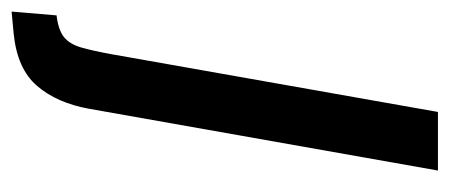

<svg xmlns="http://www.w3.org/2000/svg" viewBox="-324 -291 775 331"><g transform="rotate(90 63.5 -125.5)"><path d="M-82 242 -75.5 164.5Q-50.5 161.5 -38.2 151.8Q-26 142 -20.2 122.2Q-14.5 102.5 -8.5 69.5L91 -493H192L85.5 108.5Q75.5 164 46 198.2Q16.5 232.5 -44.5 238.5Z"/></g></svg>

Font: Cabin Condensed Medium
Style: Italic
Weight: 500
Width: 3
Italic angle: -10°
Designer: Pablo Impallari
Foundry: Pablo Impallari. http://www.impallari.com Igino Marini. http://www.ikern.com
Version: Version 3.001; ttfautohint (v1.8.3)